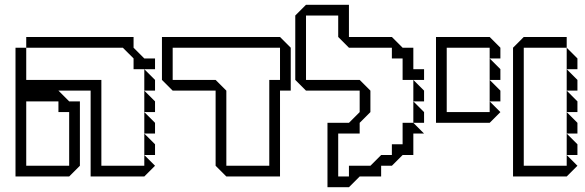

<svg xmlns="http://www.w3.org/2000/svg" viewBox="-20 -740 2453 805"><path d="M90 -540V-585H540V-540L585 -495H630V-450H540V-495L495 -540ZM585 -360V-450L630 -405V-360ZM585 -270V-360L630 -315V-270ZM585 -180V-270L630 -225V-180ZM585 -90V-180L630 -135V-90ZM90 -45H270V-270H225V-315H90ZM45 0V-540H90V-405H405V-45H585V-90L630 -45L585 0H360V-360H225L270 -315H315V-45L270 0Z M884 -45V-360H704L659 -405V-585H1154L1199 -540V-360H1154V0H929ZM1109 -45V-405H1154V-540H704V-405H884L929 -360V-45Z M1713 -315V-405L1758 -360V-315ZM1713 -225V-315L1758 -270V-225ZM1353 45V-225H1443L1488 -270V-360H1263L1218 -405V-675L1263 -720H1443V-585H1623L1668 -540H1713V-450H1758V-405H1668V-495H1623V-540H1443L1398 -585V-675H1263V-405H1488L1533 -360V-270L1488 -225V-180H1398V0H1443V-45H1533L1578 -90H1623V-135H1668V-225H1713L1758 -180H1713V-90H1668L1623 -45H1578V0H1488L1443 45Z M2033 -405V-495L2078 -450V-405ZM2033 -315V-405L2078 -360V-315ZM1808 -225V-585H2033L2078 -540V-495H2033V-540H1853V-270H2033V-315L2078 -270L2033 -225Z M2356 -450V-540L2401 -495V-450ZM2356 -360V-450L2401 -405V-360ZM2356 -270V-360L2401 -315V-270ZM2356 -180V-270L2401 -225V-180ZM2356 -90V-180L2401 -135V-90ZM2131 0V-540L2176 -585H2356V-540H2176V-45H2356V-90L2401 -45L2356 0Z"/></svg>

Font: Rubik Iso
Style: Regular
Weight: 400
Designer: Hubert and Fischer, NaN
Foundry: Hubert and Fischer, NaN
Version: Version 2.200